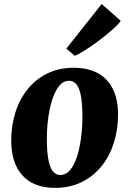

<svg xmlns="http://www.w3.org/2000/svg" viewBox="-20 -898 627 932"><path d="M337.5 -569Q406 -569 453.8 -543.5Q501.5 -518 527 -468Q552.5 -418 553 -345Q553.5 -271.5 533.2 -206.5Q513 -141.5 473.5 -92Q434 -42.5 376.8 -14.2Q319.5 14 246.5 14Q180 14 132.8 -12Q85.5 -38 60.5 -88.5Q35.5 -139 34.5 -212Q34 -286 54.2 -350.8Q74.5 -415.5 113.8 -464.5Q153 -513.5 209.5 -541.2Q266 -569 337.5 -569ZM316 -506Q291.5 -506 273.5 -487.8Q255.5 -469.5 242.8 -439Q230 -408.5 222 -371Q214 -333.5 210.5 -294Q207 -254.5 207.5 -219Q208 -151 216.8 -114Q225.5 -77 240 -62.8Q254.5 -48.5 272 -48.5Q296.5 -48.5 314.5 -66.5Q332.5 -84.5 345.2 -115Q358 -145.5 365.8 -183.2Q373.5 -221 377 -260.8Q380.5 -300.5 380 -337Q379.5 -405.5 370.8 -442Q362 -478.5 347.8 -492.2Q333.5 -506 316 -506ZM302 -662 473.5 -878.5 566 -797Q560.5 -787 541.8 -769Q523 -751 496.5 -729.5Q470 -708 441.2 -687.2Q412.5 -666.5 386.5 -650.2Q360.5 -634 343 -627Z"/></svg>

Font: Merriweather Light 18pt Black
Style: Italic
Weight: 900
Italic angle: -7.8°
Version: Version 2.101